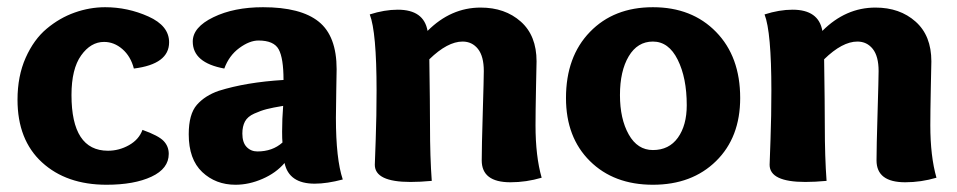

<svg xmlns="http://www.w3.org/2000/svg" viewBox="-20 -505 2668 535"><path d="M280.8 -85Q312 -85 339.6 -100.6Q367.2 -116.2 377 -143.1Q421.9 -127 436 -112.1Q450.2 -97.2 450.2 -76.2Q450.2 -35.2 402.1 -12.7Q354 9.8 276.9 9.8Q165 9.8 96.9 -52.7Q28.8 -115.2 28.8 -227.1Q28.8 -293 51.5 -344Q74.2 -395 110.1 -425Q146 -455.1 188 -470Q230 -484.9 272.9 -484.9Q335.9 -484.9 393.6 -459Q451.2 -433.1 451.2 -387.2Q451.2 -326.2 353 -314Q344.2 -348.1 321 -368.2Q297.9 -388.2 270 -388.2Q232.9 -388.2 206.1 -350.6Q179.2 -313 179.2 -240.2Q179.2 -85 280.8 -85Z M605 -314Q517.1 -330.1 517.1 -389.2Q517.1 -429.2 574.5 -457Q631.8 -484.9 712.9 -484.9Q817.9 -484.9 867.9 -444.8Q918 -404.8 918 -312Q918 -304.2 917 -253.2Q916 -202.1 916 -176.8Q916 -62 935.1 -4.9Q891.1 6.8 856.9 6.8Q785.2 6.8 772.9 -50.8Q749 -22.9 711.4 -6.6Q673.8 9.8 636.2 9.8Q581.1 9.8 543.5 -25.6Q505.9 -61 505.9 -130.9Q505.9 -187 528.6 -212.9Q551.3 -238.8 589.8 -252Q666 -275.9 770 -282.2Q770 -342.8 756.6 -367.4Q743.2 -392.1 700.2 -392.1Q675.3 -392.1 646.7 -371.1Q618.2 -350.1 605 -314ZM769 -210Q739.3 -205.1 723.1 -200.9Q707 -196.8 688.5 -188.5Q669.9 -180.2 662.6 -166.5Q655.3 -152.8 655.3 -132.8Q655.3 -107.9 667.2 -95.5Q679.2 -83 697.3 -83Q739.3 -83 767.1 -107.9Q766.1 -117.2 766.1 -138.2Q766.1 -173.8 769 -210Z M1010.3 -464.8Q1051.3 -478 1088.4 -478Q1161.1 -478 1171.4 -418.9Q1236.3 -483.9 1319.3 -483.9Q1387.2 -483.9 1431.2 -444.8Q1475.1 -405.8 1475.1 -334Q1475.1 -332 1473.6 -262Q1472.2 -191.9 1472.2 -155.8Q1472.2 -69.8 1489.3 -9.8Q1446.3 2.9 1402.3 2.9Q1322.3 2.9 1322.3 -58.1Q1322.3 -94.2 1325.2 -190.7Q1328.1 -287.1 1328.1 -307.1Q1328.1 -348.1 1311.8 -368.7Q1295.4 -389.2 1269 -389.2Q1227.1 -389.2 1176.3 -339.8Q1178.2 -211.9 1178.2 -154.8Q1178.2 -66.9 1183.1 -1Q1150.4 2 1124 2Q1024.4 2 1024.4 -45.9Q1024.4 -49.8 1026.9 -116Q1029.3 -182.1 1029.3 -252.9Q1029.3 -416 1010.3 -464.8Z M1799.3 9.8Q1690.4 9.8 1623.8 -56.2Q1557.1 -122.1 1557.1 -231.9Q1557.1 -347.2 1623.8 -416Q1690.4 -484.9 1799.3 -484.9Q1908.2 -484.9 1975.3 -416Q2042.5 -347.2 2042.5 -231.9Q2042.5 -122.1 1975.3 -56.2Q1908.2 9.8 1799.3 9.8ZM1893.6 -211.9Q1893.6 -288.1 1868.4 -338.6Q1843.3 -389.2 1799.3 -389.2Q1756.3 -389.2 1731.9 -348.1Q1707.5 -307.1 1707.5 -240.2Q1707.5 -173.8 1731.9 -130.4Q1756.3 -86.9 1799.3 -86.9Q1844.2 -86.9 1868.9 -121.3Q1893.6 -155.8 1893.6 -211.9Z M2110.4 -464.8Q2151.4 -478 2188.5 -478Q2261.2 -478 2271.5 -418.9Q2336.4 -483.9 2419.4 -483.9Q2487.3 -483.9 2531.2 -444.8Q2575.2 -405.8 2575.2 -334Q2575.2 -332 2573.7 -262Q2572.3 -191.9 2572.3 -155.8Q2572.3 -69.8 2589.4 -9.8Q2546.4 2.9 2502.4 2.9Q2422.4 2.9 2422.4 -58.1Q2422.4 -94.2 2425.3 -190.7Q2428.2 -287.1 2428.2 -307.1Q2428.2 -348.1 2411.9 -368.7Q2395.5 -389.2 2369.1 -389.2Q2327.1 -389.2 2276.4 -339.8Q2278.3 -211.9 2278.3 -154.8Q2278.3 -66.9 2283.2 -1Q2250.5 2 2224.1 2Q2124.5 2 2124.5 -45.9Q2124.5 -49.8 2127 -116Q2129.4 -182.1 2129.4 -252.9Q2129.4 -416 2110.4 -464.8Z"/></svg>

Font: Sukar
Style: black
Weight: 900
Designer: Dario Muhafara - Ghiath Alsory
Foundry: Dario Muhafara - Ghiath Alsory
Version: Version 1.00 March 27, 2016, initial release